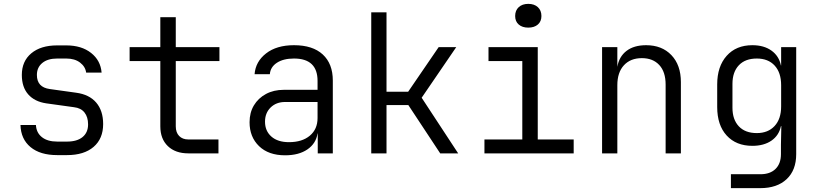

<svg xmlns="http://www.w3.org/2000/svg" viewBox="-20 -794 4240 994"><path d="M276 9Q188 9 138 -32.5Q88 -74 86 -147H166Q168 -107 197 -84Q226 -61 276 -61H327Q379 -61 407.5 -84.5Q436 -108 436 -150Q436 -188 417.5 -211.5Q399 -235 363 -239L219 -259Q159 -268 126 -305.5Q93 -343 93 -406Q93 -477 142 -518Q191 -559 276 -559H323Q402 -559 451.5 -520Q501 -481 506 -418H426Q422 -449 394.5 -470Q367 -491 323 -491H276Q227 -491 199 -468Q171 -445 171 -406Q171 -342 238 -333L374 -314Q442 -305 478 -263Q514 -221 514 -152Q514 -76 464.5 -33.5Q415 9 327 9Z M955 0Q888 0 849 -37.5Q810 -75 810 -140V-478H651V-550H810V-705H890V-550H1116V-478H890V-140Q890 -108 907.5 -90Q925 -72 955 -72H1111V0Z M1456 10Q1370 10 1321 -37.5Q1272 -85 1272 -161Q1272 -211 1294.5 -248.5Q1317 -286 1357 -307.5Q1397 -329 1449 -329H1624V-375Q1624 -491 1502 -491Q1447 -491 1413.5 -469Q1380 -447 1377 -410H1298Q1303 -475 1357.5 -517.5Q1412 -560 1502 -560Q1599 -560 1651 -512Q1703 -464 1703 -377V0H1625V-103H1624Q1616 -51 1571.5 -20.5Q1527 10 1456 10ZM1476 -58Q1544 -58 1584 -91.5Q1624 -125 1624 -183V-266H1456Q1410 -266 1381 -237.5Q1352 -209 1352 -164Q1352 -116 1385 -87Q1418 -58 1476 -58Z M1902 0V-730H1981V-319H2093L2251 -550H2342L2163 -288L2352 0H2259L2094 -250H1981V0Z M2488 0V-72H2684V-478H2509V-550H2764V-72H2950V0ZM2715 -651Q2684 -651 2665.5 -667Q2647 -683 2647 -711Q2647 -740 2665.5 -757Q2684 -774 2715 -774Q2746 -774 2764.5 -757Q2783 -740 2783 -711Q2783 -683 2764.5 -667Q2746 -651 2715 -651Z M3097 0V-550H3176V-448Q3185 -501 3223.5 -530.5Q3262 -560 3325 -560Q3407 -560 3456 -508.5Q3505 -457 3505 -369V0H3426V-356Q3426 -422 3393 -457.5Q3360 -493 3303 -493Q3244 -493 3210 -456Q3176 -419 3176 -353V0Z M3764 180V108H3917Q3967 108 3995 80.5Q4023 53 4023 4V-45L4025 -141H4023Q4013 -93 3974 -66Q3935 -39 3875 -39Q3791 -39 3742 -92.5Q3693 -146 3693 -240V-357Q3693 -450 3742 -505Q3791 -560 3875 -560Q3935 -560 3974 -532Q4013 -504 4023 -455H4024V-550H4102V4Q4102 87 4052.5 133.5Q4003 180 3916 180ZM3898 -105Q3956 -105 3990 -141.5Q4024 -178 4024 -243V-353Q4024 -418 3990.5 -454.5Q3957 -491 3898 -491Q3838 -491 3805 -456Q3772 -421 3772 -360V-236Q3772 -175 3805 -140Q3838 -105 3898 -105Z"/></svg>

Font: JetBrains Mono NL Light
Style: Regular
Weight: 300
Monospace: yes
Designer: Philipp Nurullin, Konstantin Bulenkov
Foundry: JetBrains
Version: Version 2.305; ttfautohint (v1.8.4.7-5d5b)